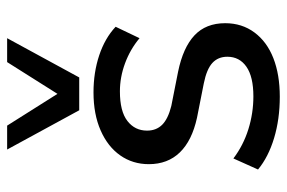

<svg xmlns="http://www.w3.org/2000/svg" viewBox="-153 -642 804 538"><g transform="rotate(-90 249.0 -373.0)"><path d="M247 9Q184 9 131 -7Q78 -23 43 -52L74 -121Q111 -93 156 -79Q201 -65 248 -65Q303 -65 331 -84.5Q359 -104 359 -138Q359 -164 341.5 -180Q324 -196 284 -204L188 -223Q124 -237 91 -271Q58 -305 58 -358Q58 -403 82.5 -438Q107 -473 152.5 -493Q198 -513 259 -513Q315 -513 363 -497Q411 -481 443 -451L411 -384Q380 -410 341 -424.5Q302 -439 262 -439Q206 -439 179 -418Q152 -397 152 -363Q152 -337 168.5 -320.5Q185 -304 221 -295L317 -276Q385 -262 419 -230Q453 -198 453 -144Q453 -97 427 -62Q401 -27 355 -9Q309 9 247 9ZM209 -553 99 -755H166L255 -614L344 -755H411L301 -553Z"/></g></svg>

Font: Mulish ExtraLight SemiBold
Style: Regular
Weight: 600
Version: Version 3.603